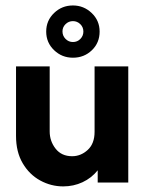

<svg xmlns="http://www.w3.org/2000/svg" viewBox="-20 -655 526 689"><path d="M206.9 13.9Q163.2 13.9 124.3 -7.3Q85.4 -28.5 61.5 -69.1Q37.5 -109.7 37.5 -167.4V-416.7H158.3V-183.3Q158.3 -148.6 179.5 -121.5Q200.7 -94.4 238.9 -94.4Q270.1 -94.4 294.8 -117Q319.4 -139.6 319.4 -181.9V-416.7H440.3V0H330.6V-43.8Q308.3 -16 276 -1Q243.8 13.9 206.9 13.9ZM241.7 -447.9Q202.1 -447.9 174 -475Q145.8 -502.1 145.8 -541.7Q145.8 -581.2 174 -608.3Q202.1 -635.4 241.7 -635.4Q280.6 -635.4 309 -608.3Q337.5 -581.2 337.5 -541.7Q337.5 -501.4 309.7 -474.7Q281.9 -447.9 241.7 -447.9ZM241.7 -504.2Q257.6 -504.2 268.4 -515.3Q279.2 -526.4 279.2 -541.7Q279.2 -557.6 268.1 -568.4Q256.9 -579.2 241.7 -579.2Q226.4 -579.2 215.3 -568.4Q204.2 -557.6 204.2 -542.4Q204.2 -526.4 215.3 -515.3Q226.4 -504.2 241.7 -504.2Z"/></svg>

Font: co2trust
Style: Bold
Weight: 700
Designer: Kristian Moeller
Foundry: Dicotype
Version: Version 1.000